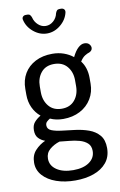

<svg xmlns="http://www.w3.org/2000/svg" viewBox="-102 -772 662 1057"><g transform="rotate(-10 229.5 -243.5)"><path d="M232 229Q173 229 126 212.5Q79 196 51.5 165.5Q24 135 24 94Q24 52 48.5 25.5Q73 -1 105 -15Q83 -23 68.5 -38.5Q54 -54 54 -82Q54 -110 68 -126.5Q82 -143 104 -156Q77 -178 62 -210.5Q47 -243 47 -282V-315Q47 -364 69 -401Q91 -438 131.5 -459Q172 -480 226 -480Q261 -480 290.5 -469.5Q320 -459 342 -441Q358 -474 375.5 -490Q393 -506 410 -506Q428 -506 437 -496Q446 -486 446 -475Q446 -467 441 -461Q436 -455 429 -452Q418 -449 403.5 -440Q389 -431 376 -410Q391 -391 398.5 -366.5Q406 -342 406 -315V-282Q406 -235 383 -197Q360 -159 319 -137.5Q278 -116 225 -116Q184 -116 152 -131Q142 -125 134 -117.5Q126 -110 126 -97Q126 -76 148.5 -67Q171 -58 206 -54Q241 -50 280 -45Q319 -40 354 -27.5Q389 -15 411.5 11Q434 37 434 83Q434 132 407 164.5Q380 197 334.5 213Q289 229 232 229ZM230 171Q287 171 320 147.5Q353 124 353 85Q353 57 336 41.5Q319 26 292 18.5Q265 11 235.5 8.5Q206 6 182 3Q150 13 126.5 33Q103 53 103 85Q103 124 138 147.5Q173 171 230 171ZM227 -173Q273 -173 299 -204Q325 -235 325 -282V-315Q325 -361 299 -392Q273 -423 226 -423Q179 -423 153.5 -392Q128 -361 128 -315V-283Q128 -236 154 -204.5Q180 -173 227 -173ZM219 -595Q178 -595 143.5 -623.5Q109 -652 100 -693Q98 -703 104 -709.5Q110 -716 120 -716H130Q139 -716 144 -710.5Q149 -705 152 -696Q158 -671 177 -654Q196 -637 219 -637Q243 -637 262 -654Q281 -671 286 -696Q289 -705 294 -710.5Q299 -716 308 -716H317Q328 -716 334 -709.5Q340 -703 338 -692Q329 -652 294.5 -623.5Q260 -595 219 -595Z"/></g></svg>

Font: Dosis ExtraLight Medium
Style: Regular
Weight: 500
Version: Version 3.001; ttfautohint (v1.8.2)